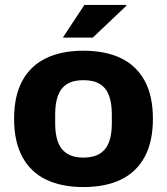

<svg xmlns="http://www.w3.org/2000/svg" viewBox="-20 -744 675 776"><path d="M317 12Q229 12 166.5 -18Q104 -48 70.5 -109.5Q37 -171 37 -264Q37 -357 70.5 -418Q104 -479 166.5 -509Q229 -539 317 -539Q406 -539 468.5 -509Q531 -479 564.5 -418Q598 -357 598 -264Q598 -171 564.5 -109.5Q531 -48 468.5 -18Q406 12 317 12ZM317 -107Q358 -107 383.5 -123Q409 -139 420.5 -169.5Q432 -200 432 -245V-282Q432 -327 420.5 -358Q409 -389 383.5 -404.5Q358 -420 317 -420Q277 -420 251.5 -404.5Q226 -389 214.5 -358Q203 -327 203 -282V-245Q203 -200 214.5 -169.5Q226 -139 251.5 -123Q277 -107 317 -107ZM234 -592 321 -724H489L491 -721L355 -592Z"/></svg>

Font: Archivo SemiBold ExtraBold
Style: Regular
Weight: 800
Version: Version 2.001